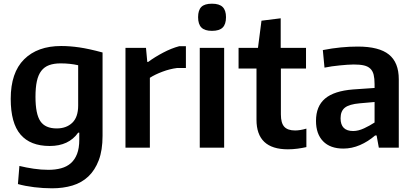

<svg xmlns="http://www.w3.org/2000/svg" viewBox="-20 -799 2237 1039"><path d="M262 220Q214 220 165 214Q116 208 77 197L85 99Q122 108 162.5 114Q203 120 242 120Q280 120 311 111.5Q342 103 363.5 84Q385 65 397 34Q409 3 409 -43V-81H403Q352 -9 249 -9Q144 -9 91 -71Q38 -133 38 -264Q38 -406 110.5 -478Q183 -550 311 -550Q358 -550 409.5 -542.5Q461 -535 535 -515V-64Q535 14 514.5 68Q494 122 458 156Q422 190 372 205Q322 220 262 220ZM287 -104Q339 -104 371 -134.5Q403 -165 403 -228V-446Q381 -451 357.5 -453.5Q334 -456 308 -456Q272 -456 246 -446.5Q220 -437 203.5 -415.5Q187 -394 179.5 -359.5Q172 -325 172 -275Q172 -182 198.5 -143Q225 -104 287 -104Z M659 -540H770L777 -464H782Q817 -490 862.5 -514Q908 -538 950 -549H986V-431H938Q899 -426 859 -411Q819 -396 791 -378V0H659Z M1127 -632Q1088 -632 1070 -650Q1052 -668 1052 -706Q1052 -744 1069.5 -761.5Q1087 -779 1127 -779Q1167 -779 1185 -761Q1203 -743 1203 -706Q1203 -668 1185 -650Q1167 -632 1127 -632ZM1061 -540H1193V0H1061Z M1538 9Q1368 9 1368 -151V-428H1271V-540H1376L1395 -687L1499 -700V-540H1636V-428H1500V-180Q1500 -133 1518.5 -113Q1537 -93 1577 -93Q1590 -93 1605.5 -95.5Q1621 -98 1638 -103V-3Q1616 2 1590 5.5Q1564 9 1538 9Z M1838 5Q1767 5 1728.5 -34.5Q1690 -74 1690 -145Q1690 -224 1739 -265.5Q1788 -307 1891 -315L2007 -323V-344Q2007 -374 2002 -394.5Q1997 -415 1984 -427.5Q1971 -440 1949.5 -445Q1928 -450 1894 -450Q1878 -450 1858.5 -448.5Q1839 -447 1818 -445Q1797 -443 1776 -440Q1755 -437 1736 -433L1727 -528Q1778 -538 1825 -542.5Q1872 -547 1916 -547Q2031 -547 2084.5 -504Q2138 -461 2138 -370V0H2030L2018 -66H2010Q1972 -33 1928 -14Q1884 5 1838 5ZM1891 -90Q1919 -90 1950 -104.5Q1981 -119 2007 -136V-247L1927 -240Q1870 -235 1846.5 -216.5Q1823 -198 1823 -159Q1823 -90 1891 -90Z"/></svg>

Font: Encode Sans Narrow
Style: SemiBold
Weight: 600
Designer: Pablo Impallari, Andres Torresi
Foundry: Pablo Impallari, Andres Torresi
Version: Version 1.000; ttfautohint (v1.00) -l 8 -r 50 -G 200 -x 14 -